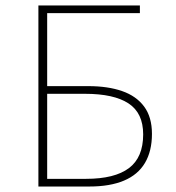

<svg xmlns="http://www.w3.org/2000/svg" viewBox="-20 -680 640 700"><path d="M120 0V-660H490V-632H152V-366H302Q373 -366 425 -348Q477 -330 505.5 -291.5Q534 -253 534 -192Q534 -129 508.5 -86Q483 -43 432 -21.5Q381 0 306 0ZM152 -28H294Q398 -28 450 -67Q502 -106 502 -190Q502 -268 448.5 -303Q395 -338 290 -338H152Z"/></svg>

Font: Source Code Pro ExtraLight
Style: Regular
Weight: 200
Monospace: yes
Designer: Paul D. Hunt, Teo Tuominen
Foundry: Adobe
Version: Version 1.026;hotconv 1.1.0;makeotfexe 2.6.0